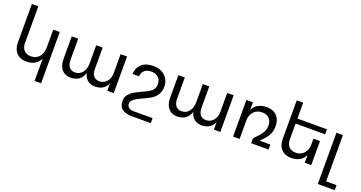

<svg xmlns="http://www.w3.org/2000/svg" viewBox="-46 -1575 4895 2603"><g transform="rotate(20 2401.0 -273.0)"><path d="M472 -529H566V211H472V-112Q420 1 277 3Q185 3 133 -51.5Q81 -106 81 -202V-757H174V-227Q174 -160 210.5 -122.5Q247 -85 311 -85Q385 -86 428.5 -137.5Q472 -189 472 -269Z M1444 -529H1537V0H1444V-107Q1397 1 1268 3Q1202 3 1158.5 -32Q1115 -67 1100 -131Q1057 1 915 3Q832 3 785.5 -51.5Q739 -106 739 -202V-529H832V-227Q832 -158 861 -121Q890 -84 947 -84Q1014 -86 1053 -137Q1092 -188 1092 -268V-529H1185V-227Q1185 -84 1300 -84Q1359 -86 1397.5 -127Q1436 -168 1444 -234Z M2148 138H1878Q1827 138 1802 116Q1777 94 1778 61Q1778 47 1783.5 34.5Q1789 22 1800.5 11Q1812 0 1823.5 -9Q1835 -18 1855 -29Q1875 -40 1889.5 -47Q1904 -54 1929.5 -66Q1955 -78 1969 -85Q2041 -118 2072 -144Q2153 -211 2152 -321Q2151 -409 2088 -470Q2025 -531 1919 -531Q1812 -531 1752 -477Q1692 -423 1687 -332H1781Q1784 -385 1820 -418Q1856 -451 1919 -450Q1986 -449 2021.5 -413Q2057 -377 2058 -318Q2058 -286 2047.5 -261Q2037 -236 2015.5 -218.5Q1994 -201 1976.5 -191Q1959 -181 1931 -168Q1924 -165 1920 -163Q1908 -157 1875 -141.5Q1842 -126 1827 -118.5Q1812 -111 1785 -95.5Q1758 -80 1744.5 -66.5Q1731 -53 1715 -34.5Q1699 -16 1692 6Q1685 28 1685 53Q1684 139 1736 174.5Q1788 210 1876 210H2148Z M2982 -529H3075V0H2982V-107Q2935 1 2806 3Q2740 3 2696.5 -32Q2653 -67 2638 -131Q2595 1 2453 3Q2370 3 2323.5 -51.5Q2277 -106 2277 -202V-529H2370V-227Q2370 -158 2399 -121Q2428 -84 2485 -84Q2552 -86 2591 -137Q2630 -188 2630 -268V-529H2723V-227Q2723 -84 2838 -84Q2897 -86 2935.5 -127Q2974 -168 2982 -234Z M3614 -72H3771V0H3520V-72H3521Q3528 -80 3559 -111.5Q3590 -143 3599.5 -155Q3609 -167 3627 -193.5Q3645 -220 3651.5 -245.5Q3658 -271 3659 -302Q3659 -369 3621.5 -406.5Q3584 -444 3518 -444Q3447 -443 3403 -399Q3359 -355 3353 -283V0H3259V-529H3353V-419Q3406 -530 3553 -532Q3647 -532 3700 -477Q3753 -422 3753 -327Q3753 -248 3716 -188Q3679 -128 3614 -72Z M4421 -456H3995V-227Q3995 -160 4031.5 -122.5Q4068 -85 4132 -85Q4206 -86 4249.5 -137.5Q4293 -189 4293 -269V-346H4387V0H4293V-112Q4241 1 4098 3Q4006 3 3954 -51.5Q3902 -106 3902 -202V-757H3995V-528H4421Z M4652 139H4802V211H4558V-529H4652Z"/></g></svg>

Font: Montserrat arm
Style: Regular
Weight: 400
Designer: Julieta Ulanovsky
Foundry: Julieta Ulanovsky
Version: Version 6.000;PS 006.000;hotconv 1.0.88;makeotf.lib2.5.64775